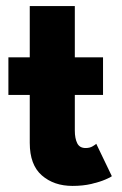

<svg xmlns="http://www.w3.org/2000/svg" viewBox="-20 -599 402 631"><path d="M7.6 -410.5H77.8V-579H225.9V-410.5H318.6V-287.1H225.9V-169.9Q225.9 -144.1 233.8 -128.3Q241.6 -112.5 261.4 -112.5Q275.3 -112.5 284.8 -118.4Q294.4 -124.2 296.4 -126.4L347.6 -19.9Q344.1 -16.6 326.1 -8.9Q308.1 -1.1 280.3 5.5Q252.5 12 218.3 12Q157.1 12 117.5 -22.6Q77.8 -57.1 77.8 -129.4V-287.1H7.6Z"/></svg>

Font: League Spartan Extralight
Style: Regular
Weight: 200
Foundry: The League of Moveable Type
Version: Version 2.300; ttfautohint (v1.8.3)